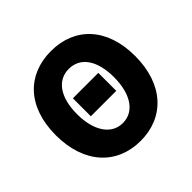

<svg xmlns="http://www.w3.org/2000/svg" viewBox="-166 -835 1020 1020"><g transform="rotate(-45 343.5 -325.5)"><path d="M248 -268H439V-403H248ZM343 12C520 12 641 -115 641 -328C641 -541 520 -663 343 -663C166 -663 45 -542 45 -328C45 -115 166 12 343 12ZM343 -122C258 -122 204 -202 204 -328C204 -455 258 -529 343 -529C429 -529 482 -455 482 -328C482 -202 429 -122 343 -122Z"/></g></svg>

Font: Source Sans Pro
Style: Bold
Weight: 700
Designer: Paul D. Hunt
Foundry: Adobe Systems Incorporated
Version: Version 3.006;hotconv 1.0.111;makeotfexe 2.5.65597